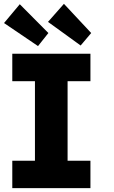

<svg xmlns="http://www.w3.org/2000/svg" viewBox="-20 -980 595 1000"><path d="M44 0V-143H162V-557H44V-700H451V-557H332V-143H451V0ZM400 -743 230 -866 313 -960 455 -808ZM83 -958 232 -808 178 -740 1 -860Z"/></svg>

Font: Our Lexend
Style: Bold
Weight: 700
Designer: Bonnie Shaver-Troup, Thomas Jockin
Foundry: Lexend
Version: Version 1.007